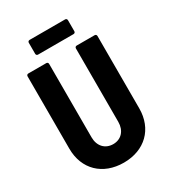

<svg xmlns="http://www.w3.org/2000/svg" viewBox="-207 -970 973 1087"><g transform="rotate(-30 279.5 -426.5)"><path d="M162 -765H394C401 -765 406 -770 406 -777V-849C406 -856 401 -861 394 -861H162C155 -861 150 -856 150 -849V-777C150 -770 155 -765 162 -765ZM278 8C415 8 506 -81 506 -215V-688C506 -695 501 -700 494 -700H377C370 -700 365 -695 365 -688V-208C365 -151 330 -113 278 -113C225 -113 190 -151 190 -208V-688C190 -695 185 -700 178 -700H61C54 -700 49 -695 49 -688V-215C49 -81 140 8 278 8Z"/></g></svg>

Font: Barlow Semi Condensed
Style: Bold
Weight: 700
Width: 4
Designer: Jeremy Tribby
Foundry: Tribby Type
Version: Version 1.422;hotconv 1.0.109;makeotfexe 2.5.65596